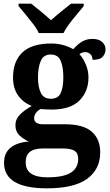

<svg xmlns="http://www.w3.org/2000/svg" viewBox="-20 -786 600 1046"><path d="M236 240Q2 240 2 101Q2 48 37 19Q72 -10 137 -15Q110 -26 87 -47.5Q64 -69 64 -104Q64 -137 89 -162Q114 -187 153 -209Q109 -225 80 -264Q51 -303 51 -364Q51 -452 102 -500.5Q153 -549 260 -549Q295 -549 326 -540Q357 -531 379 -518Q405 -547 429 -560.5Q453 -574 483 -574Q519 -574 537 -557Q555 -540 555 -517Q555 -495 540 -477.5Q525 -460 484 -460Q484 -480 472 -491Q460 -502 446 -502Q426 -502 413 -491Q433 -469 447.5 -435Q462 -401 462 -364Q462 -288 413 -238.5Q364 -189 260 -189Q249 -189 230 -190Q211 -191 202 -192Q188 -186 177 -172.5Q166 -159 166 -141Q166 -125 179 -117Q192 -109 213 -109H334Q434 -109 480 -68.5Q526 -28 526 44Q526 136 455 188Q384 240 236 240ZM257 -248Q297 -248 311 -279.5Q325 -311 325 -365Q325 -421 310.5 -455Q296 -489 256 -489Q217 -489 202 -454Q187 -419 187 -364Q187 -312 202.5 -280Q218 -248 257 -248ZM238 180Q326 180 366 154.5Q406 129 406 80Q406 48 386 35.5Q366 23 325 23H209Q189 23 168.5 28.5Q148 34 134 50Q120 66 120 99Q120 180 238 180ZM191 -606Q181 -629 160.5 -655.5Q140 -682 118.5 -708Q97 -734 81 -753V-766H150Q171 -750 203.5 -723Q236 -696 258 -676Q273 -690 293 -706.5Q313 -723 333 -739Q353 -755 367 -766H436V-753Q421 -734 399 -708Q377 -682 357 -655.5Q337 -629 326 -606Z"/></svg>

Font: NotoSerif-Bold
Style: Regular
Weight: 700
Designer: Monotype Design Team
Foundry: Monotype Imaging Inc.
Version: Version 2.007; ttfautohint (v1.8) -l 8 -r 50 -G 200 -x 14 -D